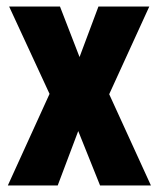

<svg xmlns="http://www.w3.org/2000/svg" viewBox="-20 -569 487 589"><path d="M132 -281 8 -549H164L224 -394L282 -549H438L315 -280L443 0H287L220 -167L157 0H4Z"/></svg>

Font: Noto Sans Gurmukhi ExtraCondensed ExtraBold
Style: Regular
Weight: 800
Width: 2
Designer: Jelle Bosma - Monotype Design Team
Foundry: Monotype Imaging Inc.
Version: Version 2.004; ttfautohint (v1.8.4.7-5d5b)